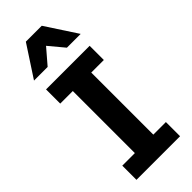

<svg xmlns="http://www.w3.org/2000/svg" viewBox="-295 -972 1015 1015"><g transform="rotate(-45 212.5 -465.0)"><path d="M376 0V-106H282V-570H376V-676H50V-570H144V-106H50V0ZM284 -754H387L272 -930H153L38 -754H140L213 -839Z"/></g></svg>

Font: Fog Sans
Style: Bold
Weight: 700
Foundry: Intel Corporation
Version: Version 1.00